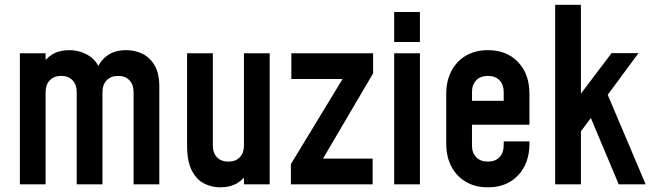

<svg xmlns="http://www.w3.org/2000/svg" viewBox="-20 -770 2717 802"><path d="M63 0V-547.5H170.5V-467.5L152 -492Q168.5 -524.5 198 -542.5Q227.5 -560.5 269.5 -560.5Q315 -560.5 353.5 -536Q392 -511.5 404.5 -455L376.5 -461Q390.5 -507.5 423 -534Q455.5 -560.5 507 -560.5Q543.5 -560.5 575 -545.2Q606.5 -530 626 -496.5Q645.5 -463 645.5 -408.5V0H538V-386Q538 -416 520.8 -434.5Q503.5 -453 473.5 -453Q443 -453 425.5 -434.5Q408 -416 408 -386V0H300.5V-386Q300.5 -416 283.2 -434.5Q266 -453 236 -453Q205.5 -453 188 -434.5Q170.5 -416 170.5 -386V0Z M900 12.5Q864 12.5 832.5 -3.5Q801 -19.5 781.2 -57.8Q761.5 -96 761.5 -162V-547.5H869V-162Q869 -131.5 886.2 -113.2Q903.5 -95 934 -95Q964.5 -95 981.8 -113.2Q999 -131.5 999 -162V-547.5H1106.5V0H999V-80L1018 -55.5Q1001.5 -23.5 971.8 -5.5Q942 12.5 900 12.5Z M1195 0V-84.5L1438 -484.5L1463 -440H1197V-547.5H1538.5V-463.5L1303 -63L1277 -107.5H1536.5V0Z M1626.5 0V-547.5H1734V0ZM1626.5 -594.5V-720H1734V-594.5Z M2018 12.5Q1965.5 12.5 1926.5 -10.2Q1887.5 -33 1865.8 -74Q1844 -115 1844 -169.5V-378.5Q1844 -432.5 1865.8 -473.8Q1887.5 -515 1926.5 -537.8Q1965.5 -560.5 2018 -560.5Q2097 -560.5 2144.2 -510.5Q2191.5 -460.5 2191.5 -378.5V-249H1936V-349H2084V-386Q2084 -416 2066.5 -434.5Q2049 -453 2018 -453Q1987 -453 1969.2 -434.5Q1951.5 -416 1951.5 -386V-162Q1951.5 -132 1969.2 -113.5Q1987 -95 2018 -95Q2049 -95 2066.5 -113.5Q2084 -132 2084 -162V-179.5H2191.5V-169.5Q2191.5 -88 2144.2 -37.8Q2097 12.5 2018 12.5Z M2564.5 0 2448 -277 2397.5 -209.5V-367L2534.5 -548H2647L2518.5 -374L2677 0ZM2299 0V-750H2406.5V0Z"/></svg>

Font: Mohave Light SemiBold
Style: Regular
Weight: 600
Version: Version 2.003